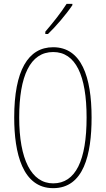

<svg xmlns="http://www.w3.org/2000/svg" viewBox="-20 -970 551 1000"><path d="M357 -943V-950H327C293 -898 261 -858 216 -805V-793H230C269 -830 324 -894 357 -943ZM457 -358C457 -570 404 -724 257 -724C126 -724 54 -602 54 -358C54 -173 97 10 257 10C416 10 457 -165 457 -358ZM80 -358C80 -574 137 -699 257 -699C374 -699 431 -577 431 -358C431 -135 374 -15 257 -15C143 -15 80 -141 80 -358Z"/></svg>

Font: Noto Sans Ethiopic ExtraCondensed Thin
Style: Regular
Weight: 100
Width: 2
Designer: Monotype Design Team
Foundry: Monotype Imaging Inc.
Version: Version 2.102